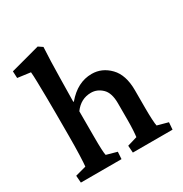

<svg xmlns="http://www.w3.org/2000/svg" viewBox="-134 -648 715 751"><g transform="rotate(-30 224.0 -272.5)"><path d="M18.6 0 16.1 -32.2 64.9 -45.4Q66.4 -57.1 67.9 -95.7Q69.3 -134.3 69.3 -184.6V-283.2Q69.3 -318.8 68.8 -357.2Q68.4 -395.5 67.6 -426.3Q66.9 -457 65.4 -471.2L7.3 -479L5.9 -509.8L138.2 -545.4L157.2 -532.7Q155.3 -500.5 154.3 -468.8Q153.3 -437 152.6 -394.8Q151.9 -352.5 150.9 -288.6L153.3 -288.1Q203.1 -347.2 267.1 -347.2Q313.5 -347.2 347.9 -311.8Q382.3 -276.4 382.3 -207.5V-125.5Q382.3 -98.1 383.5 -75.4Q384.8 -52.7 386.7 -45.4L435.1 -32.2L432.6 0H253.4L251 -32.2L295.4 -45.4Q296.9 -55.2 298.1 -75.9Q299.3 -96.7 299.3 -122.6V-196.3Q299.3 -243.2 277.6 -263.9Q255.9 -284.7 228 -284.7Q182.1 -284.7 152.8 -244.6V-128.4Q152.8 -60.1 156.7 -45.4L204.1 -32.2L202.1 0Z"/></g></svg>

Font: Lateef Medium
Style: Regular
Weight: 500
Designer: SIL International
Foundry: SIL International
Version: Version 4.200